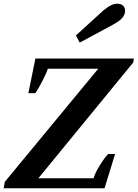

<svg xmlns="http://www.w3.org/2000/svg" viewBox="-46 -1016 742 1036"><path d="M364 -825 510 -958Q554 -996 586 -996Q608 -996 618.5 -985Q629 -974 629 -959Q629 -936 612.5 -918Q596 -900 562 -882L384 -786ZM-20 -35 484 -645H212Q205 -622 181.5 -576.5Q158 -531 144 -513H107L145 -700H676L673 -679L161 -54H459Q466 -81 493 -124.5Q520 -168 538 -185H575L518 0H-26Z"/></svg>

Font: Trirong ExtraBold
Style: Italic
Weight: 800
Italic angle: -12°
Designer: Katatrad Team
Foundry: CadsonDemak
Version: Version 1.001